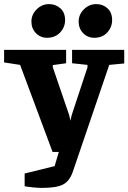

<svg xmlns="http://www.w3.org/2000/svg" viewBox="-42 -740 625 935"><path d="M164 175Q142 175 118 172.5Q94 170 78 167V105L224 69L259 -49L314 0H214L56 -424L-22 -436V-497H280V-432L215 -423V-413L295 -179L301 -152L307 -179L384 -412V-424L309 -432V-497H563V-431L490 -424L312 98Q296 143 264 159Q232 175 164 175ZM417 -556Q385 -556 363 -578.5Q341 -601 341 -635Q341 -669 366.5 -694.5Q392 -720 427 -720Q459 -720 481.5 -699.5Q504 -679 504 -642Q504 -608 480.5 -582Q457 -556 417 -556ZM187 -556Q155 -556 133 -578.5Q111 -601 111 -635Q111 -669 136.5 -694.5Q162 -720 197 -720Q229 -720 252 -699.5Q275 -679 275 -642Q275 -608 251 -582Q227 -556 187 -556Z"/></svg>

Font: Faustina Light ExtraBold
Style: Regular
Weight: 800
Version: Version 1.200